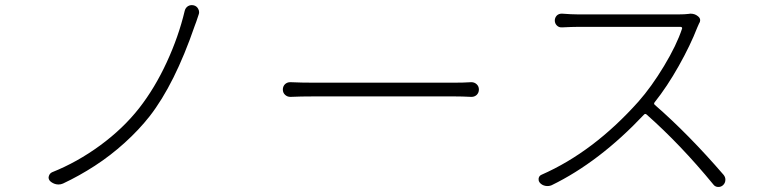

<svg xmlns="http://www.w3.org/2000/svg" viewBox="-20 -741 3040 766"><path d="M716.8 -697.3Q719.7 -710 730.5 -716.8Q737.3 -720.7 745.1 -720.7Q749 -720.7 752.9 -719.7Q764.6 -716.8 770.5 -706.1Q774.4 -699.2 774.4 -692.4Q774.4 -687.5 772.5 -682.6Q761.7 -649.4 756.8 -637.7Q676.8 -405.3 577.1 -277.3Q534.2 -222.7 477.5 -171.4Q420.9 -120.1 358.4 -79.6Q295.9 -39.1 231.4 -8.8Q222.7 -4.9 212.9 -4.9Q209 -4.9 204.1 -5.9Q190.4 -8.8 179.7 -18.6Q173.8 -25.4 173.8 -33.2Q173.8 -35.2 174.8 -38.1Q177.7 -48.8 187.5 -53.7Q288.1 -93.8 379.9 -161.1Q471.7 -228.5 535.2 -309.6Q597.7 -389.6 645 -492.2Q692.4 -594.7 716.8 -697.3Z M1138.7 -354.5Q1126 -354.5 1117.2 -362.8Q1108.4 -371.1 1108.4 -383.8Q1108.4 -396.5 1117.2 -405.3Q1126 -413.1 1137.7 -413.1Q1137.7 -413.1 1138.7 -413.1Q1181.6 -411.1 1235.4 -411.1H1789.1Q1830.1 -411.1 1860.4 -413.1Q1873 -413.1 1881.8 -404.8Q1890.6 -396.5 1890.6 -383.8Q1890.6 -371.1 1881.8 -362.3Q1873 -354.5 1861.3 -354.5Q1860.4 -354.5 1860.4 -354.5Q1824.2 -356.4 1790 -356.4H1235.4Q1177.7 -356.4 1138.7 -354.5Z M2726.6 -685.5Q2730.5 -686.5 2734.4 -686.5Q2752 -686.5 2763.7 -676.8Q2773.4 -669.9 2773.4 -660.2Q2773.4 -653.3 2768.6 -646.5Q2763.7 -636.7 2761.7 -630.9Q2734.4 -560.5 2688 -478Q2641.6 -395.5 2591.8 -333Q2586.9 -327.1 2592.8 -322.3Q2727.5 -205.1 2867.2 -43Q2874 -34.2 2874 -24.4Q2874 -10.7 2864.3 -2Q2856.4 4.9 2846.7 4.9Q2845.7 4.9 2843.8 4.9Q2832 3.9 2825.2 -5.9Q2695.3 -164.1 2559.6 -284.2Q2553.7 -289.1 2548.8 -283.2Q2371.1 -94.7 2180.7 -2Q2168.9 2.9 2155.8 0.5Q2142.6 -2 2133.8 -11.7Q2128.9 -17.6 2128.9 -24.4Q2128.9 -27.3 2128.9 -29.3Q2130.9 -40 2140.6 -43.9Q2347.7 -134.8 2527.3 -335.9Q2579.1 -394.5 2629.4 -478Q2679.7 -561.5 2701.2 -627Q2702.1 -629.9 2700.2 -631.8Q2698.2 -633.8 2695.3 -633.8H2284.2Q2263.7 -633.8 2222.7 -631.8Q2210 -630.9 2201.7 -639.2Q2193.4 -647.5 2193.4 -659.2Q2193.4 -670.9 2202.1 -679.7Q2210 -686.5 2220.7 -686.5Q2221.7 -686.5 2222.7 -686.5Q2260.7 -683.6 2284.2 -683.6H2689.5Q2710.9 -683.6 2726.6 -685.5Z"/></svg>

Font: Gen Jyuu Gothic Light
Style: Regular
Weight: 200
Designer: [Source Han Sans]
Ryoko NISHIZUKA  (kana & ideographs); Paul D. Hunt (Latin, Greek & Cyrillic); Wenlong ZHANG  (bopomofo
Version: Version 1.002.20150607